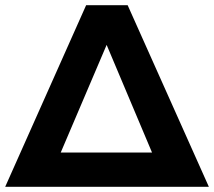

<svg xmlns="http://www.w3.org/2000/svg" viewBox="-29 -720 825 740"><path d="M776 0H-9L303 -700H463ZM557 -132 382 -547 205 -132Z"/></svg>

Font: Chess Sans
Style: Bold
Weight: 700
Designer: Wolf Bōese
Foundry: Wolf Bōese
Version: Version 7.223